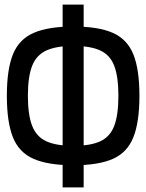

<svg xmlns="http://www.w3.org/2000/svg" viewBox="-20 -820 640 840"><path d="M301 -97Q191 -97 127 -125Q63 -153 36.5 -219.5Q10 -286 10 -401Q10 -516 36.5 -582Q63 -648 127 -676Q191 -704 301 -704Q411 -704 474 -676Q537 -648 563.5 -582Q590 -516 590 -401Q590 -286 563.5 -219.5Q537 -153 474 -125Q411 -97 301 -97ZM301 -182Q376 -182 419 -202Q462 -222 480 -270Q498 -318 498 -401Q498 -484 480 -531.5Q462 -579 419 -599Q376 -619 301 -619Q226 -619 182.5 -599Q139 -579 120.5 -531.5Q102 -484 102 -401Q102 -318 120.5 -270Q139 -222 182.5 -202Q226 -182 301 -182ZM254 0V-800H346V0Z"/></svg>

Font: Victor Mono SemiBold
Style: Regular
Weight: 600
Monospace: yes
Designer: Rune Bjørnerås
Version: Version 1.561;gftools[0.9.30]